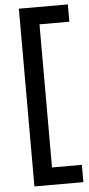

<svg xmlns="http://www.w3.org/2000/svg" viewBox="-60 -741 445 961"><g transform="rotate(-5 162.5 -260.5)"><path d="M319 186H73V-707H319V-620H169V99H319Z"/></g></svg>

Font: Hind Jalandhar Medium
Style: Regular
Weight: 500
Designer: Namrata Goyal
Foundry: Indian Type Foundry
Version: Version 0.702;PS 1.0;hotconv 1.0.81;makeotf.lib2.5.63406